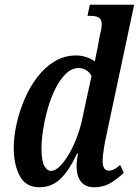

<svg xmlns="http://www.w3.org/2000/svg" viewBox="-20 -780 586 810"><path d="M147 10Q89 10 63.5 -37.5Q38 -85 38 -155Q38 -204 50 -257.5Q62 -311 84 -362.5Q106 -414 138 -455.5Q170 -497 211 -521.5Q252 -546 301 -546Q324 -546 344.5 -539Q365 -532 380 -521Q382 -534 386 -552Q390 -570 392 -579L400 -625Q404 -640 406.5 -653.5Q409 -667 409 -678Q409 -699 396.5 -706Q384 -713 363 -713H349L359 -760H546L430 -215Q424 -188 418.5 -155Q413 -122 413 -102Q413 -60 439 -60Q451 -60 463.5 -67Q476 -74 487 -84L502 -51Q481 -30 449.5 -10Q418 10 376 10Q342 10 322.5 -12.5Q303 -35 303 -84Q303 -91 304.5 -104Q306 -117 309 -132H305Q272 -61 235 -25.5Q198 10 147 10ZM195 -59Q213 -59 233 -79Q253 -99 272 -132Q291 -165 306 -205.5Q321 -246 329 -288L366 -459Q358 -476 342.5 -484.5Q327 -493 312 -493Q283 -493 258.5 -469.5Q234 -446 214.5 -407.5Q195 -369 182 -323.5Q169 -278 162 -233.5Q155 -189 155 -154Q155 -103 166.5 -81Q178 -59 195 -59Z"/></svg>

Font: Noto Serif ExtraCondensed SemiBold
Style: Italic
Weight: 600
Width: 2
Italic angle: -12°
Designer: Monotype Design Team
Foundry: Monotype Imaging Inc.
Version: Version 2.013